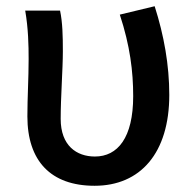

<svg xmlns="http://www.w3.org/2000/svg" viewBox="-20 -584 621 617"><path d="M284 13C431 13 524 -92 524 -279C524 -375 507 -470 477 -564L365 -537C398 -437 408 -354 408 -275C408 -141 358 -81 285 -81C226 -81 175 -116 175 -202C175 -271 182 -363 182 -419C182 -469 181 -512 173 -550H61C71 -492 72 -438 72 -394C72 -332 68 -271 68 -210C68 -67 143 13 284 13Z"/></svg>

Font: DAIFUKU Sans JP Medium
Style: Regular
Weight: 500
Designer: Original font ‘Source Han Sans JP’ : Ryoko NISHIZUKA  (kana, bopomofo & ideographs); Paul D. Hunt (Latin, Greek & Cyrill
Foundry: Daifuku
Version: Version 1.000